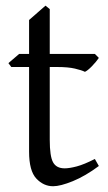

<svg xmlns="http://www.w3.org/2000/svg" viewBox="-20 -645 384 680"><path d="M168 14.6Q134.3 14.6 108.6 -12.7Q83 -40 83 -107.9V-407.7H20L9.8 -421.4L47.9 -454.1H83V-574.2L141.1 -625L156.2 -612.8V-454.1H315.9L330.1 -439.9Q320.8 -426.3 305.7 -410.6Q290.5 -395 280.8 -390.6Q269 -396.5 245.1 -402.1Q221.2 -407.7 181.6 -407.7H156.2V-149.9Q156.2 -91.3 168 -70.1Q179.7 -48.8 209 -48.8Q226.1 -48.8 252 -55.7Q277.8 -62.5 315.9 -82L330.1 -57.1Q282.2 -21.5 238 -3.4Q193.8 14.6 168 14.6Z"/></svg>

Font: David Libre
Style: Regular
Weight: 400
Designer: Ismar David, J. Victor Gaultney, Annie Olsen and Meir Sadan
Foundry: Monotype Imaging Inc. & SIL International
Version: Version 1.100; ttfautohint (v1.8.4.7-5d5b)